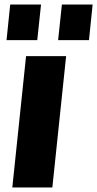

<svg xmlns="http://www.w3.org/2000/svg" viewBox="-20 -825 428 845"><path d="M8.8 -648.4H144L160.6 -805.2H24.9ZM235.8 -648.4H371.6L387.7 -805.2H252.4ZM34.2 0H210.4L271 -578.1H94.7Z"/></svg>

Font: Oswald
Style: Heavy
Weight: 800
Designer: Vernon Adams
Foundry: Vernon Adams
Version: 3.0; ttfautohint (v0.95.6-bc232) -l 8 -r 50 -G 200 -x 0 -w "